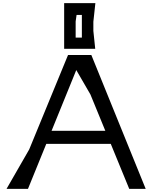

<svg xmlns="http://www.w3.org/2000/svg" viewBox="-20 -1216 980 1236"><path d="M581 -1076 594 -1196H393V-902H593L581 -1017ZM467 -974V-1078L473 -1120H507V-974ZM918 0 568 -862H418L168 -254L22 0H160L278 -290H693L812 0ZM471 -765 562 -608 658 -374H312Z"/></svg>

Font: BackOut Medium
Style: Regular
Weight: 500
Designer: Frank Adebiaye
Foundry: Velvetyne Type Foundry
Version: Version 2.000;hotconv 1.0.109;makeotfexe 2.5.65596